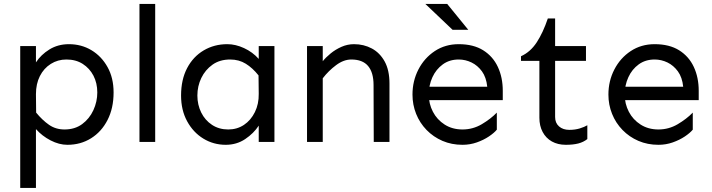

<svg xmlns="http://www.w3.org/2000/svg" viewBox="-20 -723 3628 978"><path d="M83 234.4V-488.3H163.1V-405.3Q188.5 -444.3 231.9 -471.2Q275.4 -498 331.1 -498Q394.5 -498 445.8 -467.3Q497.1 -436.5 527.8 -381.3Q558.6 -326.2 558.6 -252Q558.6 -171.9 527.8 -111.8Q497.1 -51.8 443.8 -18.6Q390.6 14.6 323.2 14.6Q281.2 14.6 237.8 -7.8Q194.3 -30.3 163.1 -65.4V234.4ZM308.6 -63.5Q361.3 -63.5 398.4 -90.8Q435.5 -118.2 455.6 -161.6Q475.6 -205.1 475.6 -252Q475.6 -299.8 456.1 -337.4Q436.5 -375 401.4 -397.5Q366.2 -419.9 318.4 -419.9Q274.4 -419.9 238.8 -397.5Q203.1 -375 183.1 -335.4Q163.1 -295.9 163.1 -243.2L164.1 -149.4Q195.3 -111.3 229.5 -87.4Q263.7 -63.5 308.6 -63.5Z M690.4 0V-703.1H770.5V0Z M1129.9 14.6Q1067.4 14.6 1015.6 -17.1Q963.9 -48.8 933.1 -105.5Q902.3 -162.1 902.3 -236.3Q902.3 -317.4 933.1 -376Q963.9 -434.6 1017.6 -466.3Q1071.3 -498 1137.7 -498Q1179.7 -498 1223.1 -478Q1266.6 -458 1297.9 -422.9V-488.3H1377.9V0H1297.9V-83Q1272.5 -43.9 1229 -14.6Q1185.5 14.6 1129.9 14.6ZM1142.6 -63.5Q1187.5 -63.5 1222.7 -86.9Q1257.8 -110.4 1278.3 -151.9Q1298.8 -193.4 1297.9 -245.1L1296.9 -338.9Q1266.6 -377 1231.9 -398.4Q1197.3 -419.9 1152.3 -419.9Q1099.6 -419.9 1062.5 -393.6Q1025.4 -367.2 1005.4 -325.7Q985.4 -284.2 985.4 -236.3Q985.4 -189.5 1004.9 -149.9Q1024.4 -110.4 1060.1 -86.9Q1095.7 -63.5 1142.6 -63.5Z M1883.8 0 1882.8 -290Q1882.8 -353.5 1855 -386.7Q1827.1 -419.9 1769.5 -419.9Q1730.5 -419.9 1691.9 -391.1Q1653.3 -362.3 1624 -324.2V-411.1Q1639.6 -430.7 1664.1 -450.7Q1688.5 -470.7 1719.2 -484.4Q1750 -498 1783.2 -498Q1833 -498 1874 -476.1Q1915 -454.1 1939.5 -409.7Q1963.9 -365.2 1963.9 -297.9V0ZM1543.9 0V-488.3H1624V0Z M2335.9 14.6Q2280.3 14.6 2233.9 -5.4Q2187.5 -25.4 2152.8 -61Q2118.2 -96.7 2099.6 -143.1Q2081.1 -189.5 2081.1 -241.2Q2081.1 -310.5 2111.3 -369.1Q2141.6 -427.7 2194.8 -462.9Q2248 -498 2316.4 -498Q2391.6 -498 2441.4 -466.8Q2491.2 -435.5 2516.1 -381.8Q2541 -328.1 2541 -260.7V-212.9H2156.2V-281.2H2461.9Q2457 -329.1 2435.1 -359.4Q2413.1 -389.6 2381.8 -404.8Q2350.6 -419.9 2316.4 -419.9Q2269.5 -419.9 2235.4 -395Q2201.2 -370.1 2182.6 -329.6Q2164.1 -289.1 2164.1 -241.2Q2164.1 -194.3 2185.1 -153.8Q2206.1 -113.3 2245.1 -88.4Q2284.2 -63.5 2335.9 -63.5Q2388.7 -63.5 2434.1 -90.3Q2479.5 -117.2 2510.7 -149.4V-62.5Q2497.1 -45.9 2470.2 -27.8Q2443.4 -9.8 2408.7 2.4Q2374 14.6 2335.9 14.6ZM2285.2 -571.3 2146.5 -703.1H2257.8L2365.2 -571.3Z M2862.3 14.6Q2821.3 14.6 2791 -2.4Q2760.7 -19.5 2744.1 -50.8Q2727.5 -82 2727.5 -123V-413.1H2633.8V-436.5Q2681.6 -458 2713.9 -507.3Q2746.1 -556.6 2770.5 -628.9H2807.6V-488.3H2964.8V-413.1H2807.6V-127Q2807.6 -96.7 2827.6 -79.1Q2847.7 -61.5 2879.9 -61.5Q2909.2 -61.5 2933.1 -68.8Q2957 -76.2 2971.7 -85V-14.6Q2952.1 1 2925.8 7.8Q2899.4 14.6 2862.3 14.6Z M3334 14.6Q3278.3 14.6 3231.9 -5.4Q3185.5 -25.4 3150.9 -61Q3116.2 -96.7 3097.7 -143.1Q3079.1 -189.5 3079.1 -241.2Q3079.1 -310.5 3109.4 -369.1Q3139.6 -427.7 3192.9 -462.9Q3246.1 -498 3314.5 -498Q3389.6 -498 3439.5 -466.8Q3489.3 -435.5 3514.2 -381.8Q3539.1 -328.1 3539.1 -260.7V-212.9H3154.3V-281.2H3460Q3455.1 -329.1 3433.1 -359.4Q3411.1 -389.6 3379.9 -404.8Q3348.6 -419.9 3314.5 -419.9Q3267.6 -419.9 3233.4 -395Q3199.2 -370.1 3180.7 -329.6Q3162.1 -289.1 3162.1 -241.2Q3162.1 -194.3 3183.1 -153.8Q3204.1 -113.3 3243.2 -88.4Q3282.2 -63.5 3334 -63.5Q3386.7 -63.5 3432.1 -90.3Q3477.5 -117.2 3508.8 -149.4V-62.5Q3495.1 -45.9 3468.3 -27.8Q3441.4 -9.8 3406.7 2.4Q3372.1 14.6 3334 14.6Z"/></svg>

Font: Sen
Style: Regular
Weight: 400
Designer: Kosal Sen, Philatype
Foundry: Philatype
Version: Version 2.000;gftools[0.9.31]